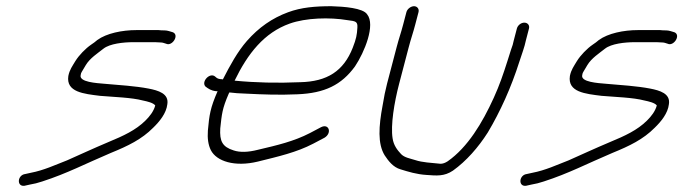

<svg xmlns="http://www.w3.org/2000/svg" viewBox="-20 -544 2203 619"><path d="M537.3 -440C529 -442.2 520.3 -446 510.9 -446C502.9 -446 496.3 -446.3 491.1 -447H420.1C373.4 -447 323.5 -436.6 293.7 -415C287.7 -409.7 281 -404.7 273.8 -400C255.8 -387.7 235 -366.4 222.9 -347C213.3 -330.7 204.3 -319.3 200.3 -299C192.5 -246.7 250.4 -241.5 302.6 -235C346.9 -231.2 404.2 -229.7 440.6 -220C455.5 -216.9 474.2 -212.5 480.5 -204C475.6 -185.6 463.3 -169.5 448.6 -155C417.6 -124.4 378 -106 329.5 -86C278.2 -64.3 239.9 -46.4 196.1 -27C157.7 -12.2 121.3 5.1 79.6 13L61.5 17C35.7 20.1 33.2 58.1 58.6 55L76.6 51C89.2 49 102.4 45.7 116.3 41C196.8 15 256.3 -16.7 337.4 -51C392.9 -73.5 437.1 -95.1 473.6 -132C494.4 -152.1 516.3 -178.8 519.5 -208C525.1 -242.4 490.3 -252.4 458.7 -258.5C418.1 -266.4 363.2 -270 315.8 -274C292.2 -276.1 234.1 -279.1 240.1 -302C240.7 -306.7 242 -310.3 244 -313L256.5 -334C270 -356.6 294.7 -372.1 313.4 -387C333.9 -403.3 377.9 -408 409.9 -408H479.9C487.7 -407.3 494.3 -407 499.7 -407C504.6 -407 510.9 -404.3 515.6 -403C535 -393.6 559.2 -430.9 537.3 -440Z M736.4 -284C778.8 -371.4 831.7 -438.7 914.1 -468C966.1 -486.5 1042.6 -488.8 1100.5 -479C1126.7 -475.8 1133.4 -474.7 1132.2 -455C1130.7 -430.7 1128.7 -419.7 1117.2 -390C1087.6 -314.7 1034.7 -281 948.1 -279C874.8 -275.7 802.6 -277.5 736.4 -284ZM719.5 -246C733.6 -244 752.3 -242.7 775.4 -242C830.6 -239.2 879.6 -237.4 938.9 -240C1026.7 -243.6 1081 -270.1 1124.5 -330C1154.9 -375.4 1191.4 -463.8 1163.5 -498C1150.1 -518.2 1089.4 -522.8 1048.3 -524C996.4 -524 951.3 -520.3 908.7 -504.5C857.3 -485.5 814.5 -455.7 776 -412C745.6 -377.3 721.5 -333 698.5 -288C695.3 -288.7 692.4 -289 689.7 -289C680.9 -290.3 678.4 -293 673.8 -297C656.8 -312 627.7 -280.7 642.4 -265C651.8 -258 660.3 -251.8 676.5 -250H681.5C657.9 -195.9 654.8 -173.8 650.2 -123C648.3 -97.7 651.4 -76.7 659.7 -60C678.1 -23.7 737.1 -5.1 811 -23C877.5 -39.5 935.9 -52.6 990.2 -81L1026.2 -100C1051 -114.9 1040.9 -146.8 1015.1 -134L979.1 -115C927.7 -88.4 874.1 -75.8 811 -61C779.6 -53 753.7 -52.3 733.5 -59C696.4 -70.6 687.8 -89.2 690.1 -130C695.2 -176.7 696.2 -193 717.4 -242C717.6 -242.7 718.3 -244 719.5 -246Z M1290.3 -505 1279.8 -465C1272.9 -438.3 1266.2 -420.7 1258.5 -391L1227.8 -274C1222.6 -254 1217.8 -230.7 1213.5 -204C1200.9 -136.8 1197.1 -80.3 1220.3 -43C1232.3 -25 1247.5 -4.8 1271.5 2C1296.8 9.8 1323 18 1354.8 20C1387.9 22.4 1412.1 25.1 1440.4 6C1483.5 -24.8 1522 -68.8 1552.7 -117C1592.8 -184.4 1627.6 -260.8 1654.7 -346C1661.7 -368 1671.4 -392.9 1675.5 -414L1685.4 -452C1688.2 -462.6 1681 -471 1670.4 -471C1659.8 -471 1649.2 -462.6 1646.4 -452L1636.2 -413C1634.6 -404.3 1631.8 -394.7 1627.6 -384L1616.2 -348C1602.5 -305 1590.4 -269.4 1572 -229C1535 -147.6 1487.8 -69.1 1423.3 -24C1415.2 -18.7 1407.5 -16 1400.2 -16C1369.2 -19.4 1342.5 -19.9 1318.3 -28C1301.6 -33.2 1284.1 -36 1273.3 -47C1260.5 -60.7 1249.1 -75.4 1245.7 -98C1239 -140.1 1250.8 -213.1 1266.8 -274L1297.5 -391C1305.3 -420.9 1311.9 -438.3 1318.8 -465L1329.3 -505C1332 -515.3 1325 -524 1314.8 -524C1304.7 -524 1293 -515.3 1290.3 -505Z M2154.3 -440C2146 -442.2 2137.3 -446 2127.9 -446C2119.9 -446 2113.3 -446.3 2108.1 -447H2037.1C1990.4 -447 1940.5 -436.6 1910.7 -415C1904.7 -409.7 1898 -404.7 1890.8 -400C1872.8 -387.7 1852 -366.4 1839.9 -347C1830.3 -330.7 1821.3 -319.3 1817.3 -299C1809.5 -246.7 1867.4 -241.5 1919.6 -235C1963.9 -231.2 2021.2 -229.7 2057.6 -220C2072.5 -216.9 2091.2 -212.5 2097.5 -204C2092.6 -185.6 2080.3 -169.5 2065.6 -155C2034.6 -124.4 1995 -106 1946.5 -86C1895.2 -64.3 1856.9 -46.4 1813.1 -27C1774.7 -12.2 1738.3 5.1 1696.6 13L1678.5 17C1652.7 20.1 1650.2 58.1 1675.6 55L1693.6 51C1706.2 49 1719.4 45.7 1733.3 41C1813.8 15 1873.3 -16.7 1954.4 -51C2009.9 -73.5 2054.1 -95.1 2090.6 -132C2111.4 -152.1 2133.3 -178.8 2136.5 -208C2142.1 -242.4 2107.3 -252.4 2075.7 -258.5C2035.1 -266.4 1980.2 -270 1932.8 -274C1909.2 -276.1 1851.1 -279.1 1857.1 -302C1857.7 -306.7 1859 -310.3 1861 -313L1873.5 -334C1887 -356.6 1911.7 -372.1 1930.4 -387C1950.9 -403.3 1994.9 -408 2026.9 -408H2096.9C2104.7 -407.3 2111.3 -407 2116.7 -407C2121.6 -407 2127.9 -404.3 2132.6 -403C2152 -393.6 2176.2 -430.9 2154.3 -440Z"/></svg>

Font: Just Breathe
Style: Obl5
Weight: 400
Foundry: Cannot Into Space Fonts
Version: Version 0.72